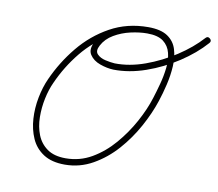

<svg xmlns="http://www.w3.org/2000/svg" viewBox="-67 -632 817 721"><g transform="rotate(10 341.5 -271.5)"><path d="M443 -552Q455 -552 455 -540Q455 -528 443 -528Q368 -528 307.5 -494Q247 -460 202 -404.5Q157 -349 128 -284Q115 -256 107.5 -220.5Q100 -185 100.5 -148.5Q101 -112 113 -81.5Q125 -51 151.5 -32Q178 -13 222 -13Q276 -13 321.5 -39.5Q367 -66 403.5 -108.5Q440 -151 466.5 -199.5Q493 -248 507 -293Q515 -318 523.5 -349.5Q532 -381 535.5 -412Q539 -443 532.5 -469.5Q526 -496 505 -512Q484 -528 443 -528Q414 -528 380.5 -520.5Q347 -513 318 -496Q289 -479 275 -452Q263 -430 274.5 -418Q286 -406 306 -401.5Q326 -397 342 -396Q398 -395 457.5 -416.5Q517 -438 570.5 -473Q624 -508 661 -549Q661 -549 661 -549Q661 -549 661 -549Q669 -558 678 -550Q687 -542 679 -533Q640 -489 583.5 -452Q527 -415 464 -393Q401 -371 341 -372Q316 -373 289.5 -382.5Q263 -392 250 -412Q237 -432 254 -463Q270 -495 302 -514.5Q334 -534 372 -543Q410 -552 443 -552Q491 -552 517 -534.5Q543 -517 552 -487.5Q561 -458 559 -423Q557 -388 548.5 -352Q540 -316 530 -286Q514 -237 485.5 -185Q457 -133 418 -89Q379 -45 329.5 -17Q280 11 223 11Q173 11 141.5 -9.5Q110 -30 95 -64Q80 -98 77.5 -138.5Q75 -179 83 -220Q91 -261 106 -294Q137 -363 185 -421.5Q233 -480 298 -516Q363 -552 443 -552Q443 -552 443 -552Q443 -552 443 -552Z"/></g></svg>

Font: FRB American Cursive Light
Style: Italic
Weight: 300
Italic angle: -25°
Version: Version 2.0;Modular Font Editor K font №1